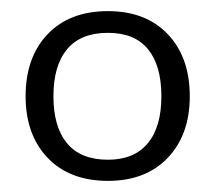

<svg xmlns="http://www.w3.org/2000/svg" viewBox="-20 -739 387 345"><path d="M321 -566Q321 -497 281.5 -455.5Q242 -414 174 -414Q105 -414 65.5 -455.5Q26 -497 26 -566Q26 -636 65.5 -677.5Q105 -719 174 -719Q242 -719 281.5 -677.5Q321 -636 321 -566ZM270 -566Q270 -621 246 -650.5Q222 -680 174 -680Q125 -680 100.5 -650.5Q76 -621 76 -566Q76 -511 100.5 -481.5Q125 -452 174 -452Q221 -452 245.5 -481.5Q270 -511 270 -566Z"/></svg>

Font: Aleo Light
Style: Regular
Weight: 300
Designer: Alessio Laiso
Foundry: Alessio Laiso
Version: Version 2.000